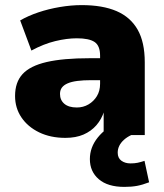

<svg xmlns="http://www.w3.org/2000/svg" viewBox="-20 -529 643 752"><path d="M236 11Q178 11 133.5 -10.5Q89 -32 64 -69Q39 -106 39 -153Q39 -207 68.5 -239Q98 -271 162.5 -286Q227 -301 332 -301H392V-215H337Q306 -215 283 -212Q260 -209 245 -202.5Q230 -196 222.5 -186Q215 -176 215 -161Q215 -137 232 -122.5Q249 -108 281 -108Q306 -108 326.5 -120Q347 -132 359.5 -152.5Q372 -173 372 -201V-311Q372 -350 350.5 -364.5Q329 -379 281 -379Q242 -379 196.5 -368Q151 -357 103 -331L59 -449Q90 -467 130 -480.5Q170 -494 214.5 -501.5Q259 -509 300 -509Q382 -509 436.5 -485.5Q491 -462 519 -413Q547 -364 547 -285V0H386V-94H388Q378 -62 357.5 -38.5Q337 -15 307 -2Q277 11 236 11ZM467 203Q402 203 367 173Q332 143 332 94Q332 48 363 9.5Q394 -29 443 -49L494 0Q477 8 465 19Q453 30 447 42.5Q441 55 441 69Q441 90 455.5 100.5Q470 111 491 111Q507 111 519 108.5Q531 106 546 101L564 185Q538 195 516.5 199Q495 203 467 203Z"/></svg>

Font: Nunito Sans 10pt Black
Style: Regular
Weight: 900
Designer: Vernon Adams
Foundry: Vernon Adams
Version: Version 3.101;gftools[0.9.27]